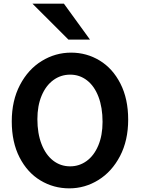

<svg xmlns="http://www.w3.org/2000/svg" viewBox="-20 -1011 772 1043"><path d="M361.3 -605.5Q310.1 -605.5 269.5 -575.7Q229 -545.9 206.1 -491.2Q183.1 -436.5 183.1 -363.8Q183.1 -286.1 205.6 -228.3Q228 -170.4 268.3 -138.9Q308.6 -107.4 361.3 -107.4Q410.6 -107.4 450.7 -136.5Q490.7 -165.5 513.9 -220.5Q537.1 -275.4 537.1 -349.1Q537.1 -427.2 514.9 -485.4Q492.7 -543.5 452.6 -574.5Q412.6 -605.5 361.3 -605.5ZM356.4 12.2Q271 12.2 199.7 -30.8Q128.4 -73.7 86.2 -156Q43.9 -238.3 43.9 -351.6Q43.9 -464.4 88.4 -549.3Q132.8 -634.3 206.8 -679.7Q280.8 -725.1 366.2 -725.1Q450.7 -725.1 521.5 -682.1Q592.3 -639.2 634.3 -556.6Q676.3 -474.1 676.3 -361.3Q676.3 -248 632.1 -163.3Q587.9 -78.6 514.6 -33.2Q441.4 12.2 356.4 12.2ZM327.1 -991.2 468.8 -795.9H351.6L156.2 -991.2Z"/></svg>

Font: Lesson One
Style: Bold
Weight: 700
Designer: But Ko, Victor Gaultney, Annie Olsen, Julie Remington, Don Collingsworth, Eric Hays, Becca Hirsbrunner
Version: Version 1.100